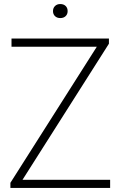

<svg xmlns="http://www.w3.org/2000/svg" viewBox="-20 -931 597 951"><path d="M91.5 -40.5H525.5V0H31.5V-25.5L459.5 -699.5H37V-740H519.5V-714.5ZM242.5 -876Q242.5 -891.5 252.5 -901.2Q262.5 -911 278.5 -911Q295 -911 305 -901.5Q315 -892 315 -876Q315 -860.5 305 -851Q295 -841.5 278.5 -841.5Q262.5 -841.5 252.5 -851Q242.5 -860.5 242.5 -876Z"/></svg>

Font: Encode Sans ExtraLight
Style: Regular
Weight: 275
Designer: Multiple Designers
Foundry: Impallari Type
Version: Version 2.000